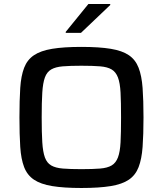

<svg xmlns="http://www.w3.org/2000/svg" viewBox="-20 -930 812 958"><path d="M386 8Q298 8 240.5 -1.5Q183 -11 149.5 -33.5Q116 -56 100.5 -96Q85 -136 81 -197Q77 -258 77 -344Q77 -430 81 -491Q85 -552 100.5 -592Q116 -632 149.5 -654.5Q183 -677 240.5 -686.5Q298 -696 386 -696Q475 -696 532.5 -686.5Q590 -677 623 -654.5Q656 -632 671.5 -592Q687 -552 691.5 -491Q696 -430 696 -344Q696 -258 691.5 -197Q687 -136 671.5 -96Q656 -56 623 -33.5Q590 -11 532.5 -1.5Q475 8 386 8ZM386 -86Q443 -86 479.5 -89Q516 -92 537 -104.5Q558 -117 568.5 -144.5Q579 -172 581.5 -220Q584 -268 584 -344Q584 -420 581.5 -468Q579 -516 568.5 -543.5Q558 -571 537 -583.5Q516 -596 479.5 -599Q443 -602 386 -602Q330 -602 293.5 -599Q257 -596 235.5 -583.5Q214 -571 204 -543.5Q194 -516 191 -468Q188 -420 188 -344Q188 -268 191 -220Q194 -172 204 -144.5Q214 -117 235.5 -104.5Q257 -92 293.5 -89Q330 -86 386 -86ZM308 -766V-771L421 -910H530V-905L384 -766Z"/></svg>

Font: Saira SemiExpanded Medium
Style: Regular
Weight: 500
Width: 6
Designer: Hector Gatti with collaboration of the Omnibus-Type team
Foundry: Omnibus-Type
Version: Version 1.101